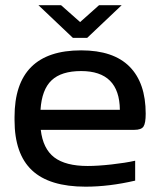

<svg xmlns="http://www.w3.org/2000/svg" viewBox="-20 -700 608 729"><path d="M533.2 -268.1Q533.2 -232.4 524.9 -219.7Q516.6 -207 490.2 -207H134.8Q143.1 -135.3 186 -102.5Q229 -69.8 313 -69.8Q351.6 -69.8 404.1 -75.7Q456.5 -81.5 493.2 -89.8V-14.2Q394.5 8.8 305.2 8.8Q167.5 8.8 101.3 -53.5Q35.2 -115.7 35.2 -244.1V-255.9Q35.2 -508.8 288.1 -508.8Q410.6 -508.8 471.9 -447Q533.2 -385.3 533.2 -268.1ZM126 -680.2H211.9L284.2 -616.2L356 -680.2H441.9L311 -556.2H256.8ZM133.8 -283.2H435.1Q433.6 -430.2 288.1 -430.2Q212.9 -430.2 175.8 -395Q138.7 -359.9 133.8 -283.2Z"/></svg>

Font: LT Wave
Style: Regular
Weight: 400
Designer: Daniel Lyons
Version: Version 2.5 (Glyphs App)